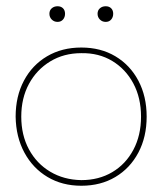

<svg xmlns="http://www.w3.org/2000/svg" viewBox="-20 -576 519 614"><path d="M240 18Q179 18 132 -10Q85 -38 58 -88Q31 -138 30 -203Q30 -268 56.5 -318Q83 -368 130.5 -396Q178 -424 240 -424Q302 -424 349 -396Q396 -368 422.5 -318Q449 -268 449 -203Q449 -138 422.5 -88Q396 -38 349 -10Q302 18 240 18ZM240 0Q296 0 339 -25.5Q382 -51 406.5 -97Q431 -143 431 -203Q431 -263 406.5 -309Q382 -355 339 -381Q296 -407 240 -406Q184 -406 140.5 -379.5Q97 -353 72.5 -307.5Q48 -262 48 -203Q48 -144 72.5 -98.5Q97 -53 140.5 -27Q184 -1 240 0ZM318 -506Q307 -506 299.5 -513.5Q292 -521 292 -532Q292 -543 299.5 -549.5Q307 -556 318 -556Q329 -556 335.5 -549.5Q342 -543 342 -532Q342 -521 335.5 -513.5Q329 -506 318 -506ZM164 -506Q153 -506 145.5 -513.5Q138 -521 138 -532Q138 -543 145.5 -549.5Q153 -556 164 -556Q175 -556 181.5 -549.5Q188 -543 188 -532Q188 -521 181.5 -513.5Q175 -506 164 -506Z"/></svg>

Font: Grandiflora One
Style: Regular
Weight: 400
Designer: Haesung Cho
Foundry: JAMO
Version: Version 1.000; ttfautohint (v1.8.4.7-5d5b);gftools[0.9.28]